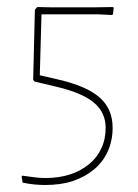

<svg xmlns="http://www.w3.org/2000/svg" viewBox="-20 -527 397 551"><path d="M304.2 -485.8 300.8 -483.9 264.2 -485.8H99.1L94.2 -311L150.9 -297.9Q229.5 -279.3 266.1 -247.1Q303.2 -214.4 303.2 -160.2Q303.2 -123.5 289.1 -92.3Q275.4 -62 249.5 -40.5Q223.6 -19 188.5 -7.3Q154.8 3.9 108.9 3.9Q96.2 3.9 79.1 2.4Q63.5 1 44.9 -2.9L42 -20L43.9 -22.9Q53.7 -21.5 79.6 -18.1Q94.7 -16.1 109.9 -16.1Q148.9 -16.1 181.2 -26.4Q210.4 -35.6 235.4 -55.7Q257.8 -73.7 270.5 -100.6Q283.2 -127.4 283.2 -160.2Q283.2 -204.6 249 -232.9Q215.3 -260.7 143.1 -277.8L79.1 -293L75.2 -297.9L80.1 -499L86.9 -506.8L129.9 -505.9H247.1L304.2 -506.8L306.2 -504.9Z"/></svg>

Font: Datalegreya
Style: Dot
Weight: 700
Designer: Figs Lab
Foundry: Figs Lab
Version: Version 1.002;PS 001.002;hotconv 1.0.70;makeotf.lib2.5.58329